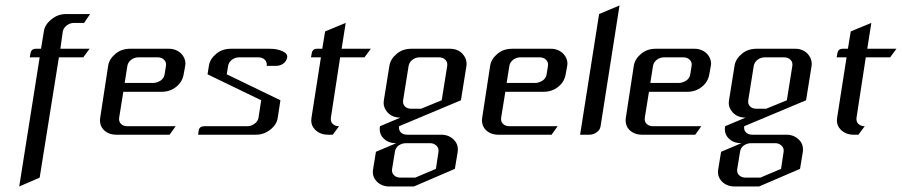

<svg xmlns="http://www.w3.org/2000/svg" viewBox="-20 -489 3274 697"><path d="M49.8 188 124 -280.8H87.9L90.8 -295.9Q93.8 -312 109.9 -312H128.9L139.2 -375Q142.6 -399.9 167 -418.9Q189.5 -438 220.2 -438H307.1L285.2 -405.8H249Q234.4 -405.8 222.7 -397Q210.9 -388.2 208 -375L199.2 -312H305.2L282.2 -280.8H193.8L124 155.8Z M342.8 -52.2Q342.8 -53.2 343.8 -62L372.6 -250Q376 -274.4 399.4 -293.9Q420.9 -312 452.6 -312H592.8Q620.1 -312 638.7 -293.5Q652.3 -278.8 653.3 -258.8Q653.3 -256.8 652.3 -250L646.5 -217.8Q641.1 -190.4 619.6 -173.8Q597.2 -155.8 567.4 -155.8H427.7L412.6 -62Q410.6 -47.9 418.9 -39.6Q427.7 -30.8 442.4 -30.8H617.7L595.7 0H402.3Q373.5 0 356 -18.1Q343.3 -31.2 342.8 -52.2ZM432.6 -188H537.6Q549.3 -188 563.5 -196.8Q575.2 -205.1 577.6 -219.2L582.5 -250Q584.5 -263.2 575.7 -272Q566.9 -280.8 552.7 -280.8H482.4Q467.8 -280.8 456.1 -272Q444.8 -263.2 442.4 -250Z M699.2 0 701.2 -15.1Q704.1 -30.8 721.2 -30.8H878.4Q892.1 -30.8 904.3 -40Q916.5 -48.3 918.5 -62L928.2 -125L733.4 -219.2L738.3 -250Q741.7 -274.4 765.1 -293.9Q786.6 -312 818.4 -312H958.5Q986.3 -312 1005.4 -303.2Q1024.9 -294.4 1022.5 -280.8Q1020.5 -267.6 1009.3 -258.8Q997.6 -250 983.4 -250H948.2Q950.2 -263.2 941.4 -272Q932.6 -280.8 918.5 -280.8H848.1Q833.5 -280.8 821.8 -272Q810.5 -263.2 808.1 -250L803.2 -219.2L998 -125L988.3 -62Q984.9 -36.6 960.9 -18.1Q938 0 909.2 0Z M1108.9 -280.8 1111.8 -295.9Q1114.7 -312 1130.9 -312H1149.9L1160.2 -375L1234.9 -405.8L1220.2 -312H1326.2L1303.2 -280.8H1214.8L1181.2 -62Q1179.2 -47.9 1187.5 -39.6Q1196.3 -30.8 1210.9 -30.8L1188 0H1170.9Q1142.1 0 1124 -18.1Q1109.9 -32.2 1109.9 -51.3Q1109.9 -54.2 1110.8 -62L1145 -280.8Z M1344.7 62 1418.5 30.8Q1389.2 30.8 1372.1 13.2Q1358.4 -0.5 1358.4 -20Q1358.4 -26.9 1359.4 -30.8L1433.6 -62Q1404.8 -62 1387.2 -80.6Q1372.6 -96.7 1372.6 -115.7Q1372.6 -118.2 1373.5 -125L1393.6 -250Q1397 -274.4 1420.4 -293.9Q1441.9 -312 1473.6 -312H1613.8Q1641.6 -312 1659.2 -293.5Q1673.8 -277.3 1673.8 -257.3Q1673.8 -252.4 1673.3 -250L1653.3 -125L1428.7 -30.8Q1426.8 -16.6 1435.1 -8.3Q1443.4 0 1458.5 0H1581.5Q1609.4 0 1627.4 18.1Q1642.1 32.7 1642.1 52.7Q1642.1 59.1 1641.6 62L1631.3 124L1482.4 188H1393.6Q1365.2 188 1346.7 168.9Q1333.5 154.3 1333.5 136.2Q1333.5 128.9 1334.5 125ZM1413.6 62 1403.3 125Q1401.4 138.2 1410.2 147Q1418.9 155.8 1433.6 155.8H1487.3L1562.5 124L1571.8 62Q1573.7 48.8 1564.5 40Q1555.2 30.8 1541.5 30.8H1453.6Q1439.5 30.8 1427.2 39.1Q1416 46.9 1413.6 62ZM1443.4 -125Q1441.4 -111.3 1450.2 -102.5Q1458.5 -94.2 1473.6 -94.2H1508.3L1583.5 -125L1603.5 -250Q1605.5 -263.2 1596.7 -272Q1587.9 -280.8 1573.7 -280.8H1503.4Q1488.8 -280.8 1477.1 -272Q1465.8 -263.2 1463.4 -250Z M1729.5 -52.2Q1729.5 -53.2 1730.5 -62L1759.3 -250Q1762.7 -274.4 1786.1 -293.9Q1807.6 -312 1839.4 -312H1979.5Q2006.8 -312 2025.4 -293.5Q2039.1 -278.8 2040 -258.8Q2040 -256.8 2039.1 -250L2033.2 -217.8Q2027.8 -190.4 2006.3 -173.8Q1983.9 -155.8 1954.1 -155.8H1814.5L1799.3 -62Q1797.4 -47.9 1805.7 -39.6Q1814.5 -30.8 1829.1 -30.8H2004.4L1982.4 0H1789.1Q1760.3 0 1742.7 -18.1Q1730 -31.2 1729.5 -52.2ZM1819.3 -188H1924.3Q1936 -188 1950.2 -196.8Q1961.9 -205.1 1964.4 -219.2L1969.2 -250Q1971.2 -263.2 1962.4 -272Q1953.6 -280.8 1939.5 -280.8H1869.1Q1854.5 -280.8 1842.8 -272Q1831.5 -263.2 1829.1 -250Z M2085.9 0 2154.8 -438 2229 -469.2 2160.2 -30.8Q2158.2 -17.1 2146 -8.8Q2134.3 0 2120.1 0Z M2251 -52.2Q2251 -53.2 2252 -62L2280.8 -250Q2284.2 -274.4 2307.6 -293.9Q2329.1 -312 2360.8 -312H2501Q2528.3 -312 2546.9 -293.5Q2560.5 -278.8 2561.5 -258.8Q2561.5 -256.8 2560.5 -250L2554.7 -217.8Q2549.3 -190.4 2527.8 -173.8Q2505.4 -155.8 2475.6 -155.8H2335.9L2320.8 -62Q2318.8 -47.9 2327.1 -39.6Q2335.9 -30.8 2350.6 -30.8H2525.9L2503.9 0H2310.5Q2281.7 0 2264.2 -18.1Q2251.5 -31.2 2251 -52.2ZM2340.8 -188H2445.8Q2457.5 -188 2471.7 -196.8Q2483.4 -205.1 2485.8 -219.2L2490.7 -250Q2492.7 -263.2 2483.9 -272Q2475.1 -280.8 2460.9 -280.8H2390.6Q2376 -280.8 2364.3 -272Q2353 -263.2 2350.6 -250Z M2597.7 62 2671.4 30.8Q2642.1 30.8 2625 13.2Q2611.3 -0.5 2611.3 -20Q2611.3 -26.9 2612.3 -30.8L2686.5 -62Q2657.7 -62 2640.1 -80.6Q2625.5 -96.7 2625.5 -115.7Q2625.5 -118.2 2626.5 -125L2646.5 -250Q2649.9 -274.4 2673.3 -293.9Q2694.8 -312 2726.6 -312H2866.7Q2894.5 -312 2912.1 -293.5Q2926.8 -277.3 2926.8 -257.3Q2926.8 -252.4 2926.3 -250L2906.2 -125L2681.6 -30.8Q2679.7 -16.6 2688 -8.3Q2696.3 0 2711.4 0H2834.5Q2862.3 0 2880.4 18.1Q2895 32.7 2895 52.7Q2895 59.1 2894.5 62L2884.3 124L2735.4 188H2646.5Q2618.2 188 2599.6 168.9Q2586.4 154.3 2586.4 136.2Q2586.4 128.9 2587.4 125ZM2666.5 62 2656.2 125Q2654.3 138.2 2663.1 147Q2671.9 155.8 2686.5 155.8H2740.2L2815.4 124L2824.7 62Q2826.7 48.8 2817.4 40Q2808.1 30.8 2794.4 30.8H2706.5Q2692.4 30.8 2680.2 39.1Q2668.9 46.9 2666.5 62ZM2696.3 -125Q2694.3 -111.3 2703.1 -102.5Q2711.4 -94.2 2726.6 -94.2H2761.2L2836.4 -125L2856.4 -250Q2858.4 -263.2 2849.6 -272Q2840.8 -280.8 2826.7 -280.8H2756.3Q2741.7 -280.8 2730 -272Q2718.8 -263.2 2716.3 -250Z M3017.1 -280.8 3020 -295.9Q3022.9 -312 3039.1 -312H3058.1L3068.4 -375L3143.1 -405.8L3128.4 -312H3234.4L3211.4 -280.8H3123L3089.4 -62Q3087.4 -47.9 3095.7 -39.6Q3104.5 -30.8 3119.1 -30.8L3096.2 0H3079.1Q3050.3 0 3032.2 -18.1Q3018.1 -32.2 3018.1 -51.3Q3018.1 -54.2 3019 -62L3053.2 -280.8Z"/></svg>

Font: Hhenum
Style: Italic
Weight: 400
Designer: T. Christopher White
Version: Version 1.0